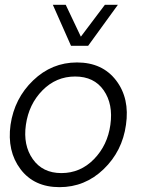

<svg xmlns="http://www.w3.org/2000/svg" viewBox="-20 -770 605 800"><path d="M200.2 -750H253.9L316.9 -617.2L417 -750H471.2L347.2 -579.1H275.9ZM23.9 -250Q40 -359.9 117.9 -434.8Q195.8 -509.8 300.8 -509.8Q406.7 -509.8 463.9 -434.8Q521 -359.9 504.9 -250Q489.7 -140.1 411.9 -65.2Q334 9.8 228 9.8Q122.1 9.8 65.4 -65.2Q8.8 -140.1 23.9 -250ZM235.8 -48.8Q314.9 -48.8 371.6 -106.9Q428.2 -165 439.9 -250Q452.1 -335.9 412.1 -393.6Q372.1 -451.2 293 -451.2Q213.9 -451.2 157 -393.6Q100.1 -335.9 87.9 -250Q75.7 -165 116.7 -106.9Q157.7 -48.8 235.8 -48.8Z"/></svg>

Font: Oakes Grotesk
Style: Light Italic
Weight: 300
Designer: Samuel Oakes
Foundry: Samuel Oakes
Version: Version 1.0 | wf-rip DC20170320